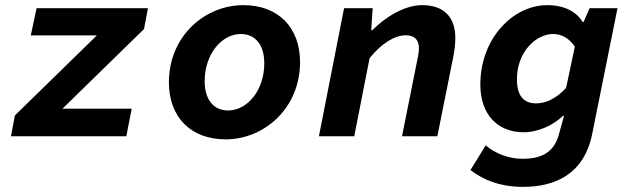

<svg xmlns="http://www.w3.org/2000/svg" viewBox="-20 -528 2440 744"><path d="M22.5 0H469.5L490.4 -107H222.2L538.1 -415.5L553.3 -496.1H121.7L99.3 -390.8H355.3L37.7 -80.6L22.5 0Z M854.3 12C1003.8 12 1142.7 -108.5 1142.7 -287.2C1142.7 -420.4 1059.5 -508.1 923.1 -508.1C773.4 -508.1 634.5 -387.6 634.5 -208.9C634.5 -75.7 717.7 12 854.3 12ZM864.4 -99.9C808.4 -99.9 773.1 -140.9 773.1 -213.2C773.1 -320.5 840.8 -396.2 912.8 -396.2C968.8 -396.2 1004.1 -355.2 1004.1 -282.9C1004.1 -175.6 936.4 -99.9 864.4 -99.9Z M1215.8 0H1352.7L1412.1 -302.5C1458.6 -360.6 1510.4 -391.3 1552.4 -391.3C1585 -391.3 1603.4 -374.7 1603.4 -341.1C1603.4 -326.3 1600.1 -309.7 1595.8 -289.7L1537.8 0H1674.7L1736.2 -306.4C1741.2 -331.2 1744.4 -356.9 1744.4 -380.6C1744.4 -463 1698.9 -508.1 1615.8 -508.1C1545.4 -508.1 1472 -460.2 1422.4 -410.8H1418.4L1424.1 -496.1H1313.2L1215.8 0Z M2006.8 196.1C2131.7 196.1 2243.5 146.6 2274.8 -9.2L2372.8 -496.1H2264.6L2241.4 -443H2237.4C2214 -482.7 2166.4 -508.1 2101 -508.1C1966.8 -508.1 1841.3 -377.9 1841.3 -200.4C1841.3 -87.3 1905.1 -15.5 2009.6 -15.5C2064.4 -15.5 2122.6 -41.8 2161.6 -79.1H2165.6L2144.8 -4.3C2123.4 72.2 2064.2 87.3 2004.2 87.3C1953.1 87.3 1899.7 67.9 1862.1 35.3L1803 131C1852.1 168.6 1916.7 196.1 2006.8 196.1ZM2057.8 -127.4C2009.5 -127.4 1983.1 -156.2 1983.1 -221.4C1983.1 -326.9 2057.2 -396.2 2122.9 -396.2C2156.5 -396.2 2184.8 -380.3 2207.5 -347.3L2173.6 -187.5C2137.8 -148.3 2097.1 -127.4 2057.8 -127.4Z"/></svg>

Font: Source Code Variable
Style: Italic
Weight: 400
Italic angle: -11°
Monospace: yes
Designer: Paul D. Hunt, Teo Tuominen
Foundry: Adobe Systems Incorporated
Version: Version 1.005;PS 1.0;hotconv 16.6.54;makeotf.lib2.5.65590